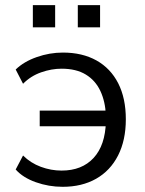

<svg xmlns="http://www.w3.org/2000/svg" viewBox="-20 -715 560 744"><path d="M222.8 8.9Q168.9 8.9 118.8 -8.9Q68.7 -26.7 40.8 -58.2L69.3 -112.4Q98.9 -83.1 138.2 -68.6Q177.5 -54 218.6 -54Q297.5 -54 342.7 -103Q387.9 -152 390.3 -243.3L401.2 -225.7H133.9V-286.3H401.7L390.3 -268.6Q387.9 -322 368.9 -362.6Q349.8 -403.3 312.7 -426Q275.5 -448.8 218.6 -448.8Q179.5 -448.8 139.4 -434.7Q99.3 -420.7 69.3 -390.4L40.8 -445.6Q72.2 -476.2 122.1 -493.7Q171.9 -511.3 223.8 -511.3Q298.9 -511.3 353.7 -480.8Q408.4 -450.3 438 -392.4Q467.6 -334.4 467.6 -252.9Q467.6 -171.5 437.5 -112.5Q407.4 -53.5 352.4 -22.3Q297.4 8.9 222.8 8.9ZM281.5 -609.2V-695H367.8V-609.2ZM107.3 -609.2V-695H193.7V-609.2Z"/></svg>

Font: Mulish ExtraLight
Style: Regular
Weight: 200
Designer: Vernon Adams
Foundry: Vernon Adams
Version: Version 3.603